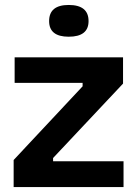

<svg xmlns="http://www.w3.org/2000/svg" viewBox="-20 -754 553 774"><path d="M35 0V-109L313 -406V-420H39V-523H476V-417L194 -117V-104H478V0ZM257 -606Q178 -606 178 -669Q178 -734 257 -734Q337 -734 337 -669Q337 -606 257 -606Z"/></svg>

Font: Bricolage Grotesque 10pt SemiBold
Style: Regular
Weight: 600
Designer: Mathieu Triay
Foundry: Atelier Triay
Version: Version 1.000; ttfautohint (v1.8.4.7-5d5b);gftools[0.9.29]